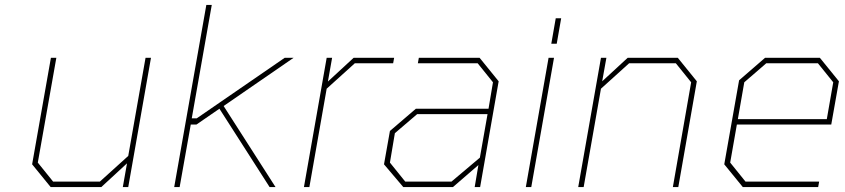

<svg xmlns="http://www.w3.org/2000/svg" viewBox="-20 -757 3420 777"><path d="M185 0 110 -92 186 -523H208L133 -99L195 -22H384L499 -126L569 -523H591L499 0H477L494 -96L390 0Z M685 0 815 -737H837L756 -278H776L1132 -523H1168L885 -328L1095 0H1071L868 -317L775 -253H752L707 0Z M1210 0 1302 -523H1324L1307 -427L1411 -523H1575L1571 -501H1416L1302 -398L1232 0Z M1612 0 1534 -92 1558 -227 1663 -317H1957L1975 -424L1913 -501H1671L1675 -523H1921L1998 -428L1923 0H1901L1916 -89L1813 0ZM1620 -22H1807L1922 -119L1953 -295H1668L1578 -218L1558 -99Z M2211 -580 2229 -683H2251L2233 -580ZM2108 0 2200 -523H2222L2130 0Z M2320 0 2412 -523H2434L2417 -428L2520 -523H2723L2800 -428L2725 0H2703L2777 -424L2715 -501H2526L2412 -398L2342 0Z M2986 0 2911 -92 2971 -432 3076 -523H3298L3375 -428L3344 -253H2962L2935 -99L2997 -22H3295L3291 0ZM2966 -275H3326L3352 -424L3290 -501H3081L2992 -424Z"/></svg>

Font: Tomorrow Thin
Style: Italic
Weight: 250
Italic angle: -10°
Designer: Tony de Marco, Monica Rizzolli
Foundry: Just in Type
Version: Version 2.002